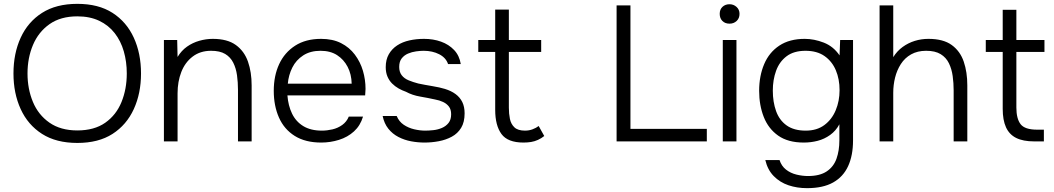

<svg xmlns="http://www.w3.org/2000/svg" viewBox="-20 -735 5480 998"><path d="M382 8Q272 8 198.5 -39Q125 -86 87.5 -168Q50 -250 50 -353Q50 -457 87.5 -539Q125 -621 198.5 -668Q272 -715 382 -715Q492 -715 565 -668Q638 -621 675.5 -539Q713 -457 713 -353Q713 -250 675.5 -168Q638 -86 565 -39Q492 8 382 8ZM382 -57Q470 -57 527 -97Q584 -137 611.5 -204.5Q639 -272 639 -353Q639 -414 623.5 -468Q608 -522 576 -563Q544 -604 495.5 -627Q447 -650 382 -650Q295 -650 237.5 -609.5Q180 -569 151.5 -501.5Q123 -434 123 -353Q123 -273 151 -205.5Q179 -138 237 -97.5Q295 -57 382 -57Z M832 0V-527H901L903 -439Q923 -472 952 -492.5Q981 -513 1016 -523Q1051 -533 1086 -533Q1162 -533 1206 -501Q1250 -469 1269 -414.5Q1288 -360 1288 -291V0H1217V-268Q1217 -307 1212 -343.5Q1207 -380 1192.5 -409Q1178 -438 1150.5 -454.5Q1123 -471 1077 -471Q1021 -471 981.5 -441Q942 -411 922.5 -361Q903 -311 903 -250V0Z M1650 6Q1567 6 1512 -28.5Q1457 -63 1430 -124Q1403 -185 1403 -263Q1403 -341 1431 -401.5Q1459 -462 1514 -497.5Q1569 -533 1649 -533Q1709 -533 1752.5 -511Q1796 -489 1824.5 -451Q1853 -413 1866.5 -367Q1880 -321 1880 -273Q1879 -264 1879 -255.5Q1879 -247 1878 -239H1474Q1478 -186 1498 -144.5Q1518 -103 1556.5 -79.5Q1595 -56 1653 -56Q1680 -56 1708 -62.5Q1736 -69 1759 -85.5Q1782 -102 1793 -129H1867Q1853 -82 1820 -52Q1787 -22 1742 -8Q1697 6 1650 6ZM1476 -300H1808Q1807 -349 1787 -387.5Q1767 -426 1732 -448.5Q1697 -471 1646 -471Q1593 -471 1556 -447Q1519 -423 1499.5 -384Q1480 -345 1476 -300Z M2187 6Q2152 6 2117 -0.5Q2082 -7 2051 -23Q2020 -39 1998.5 -66Q1977 -93 1969 -132H2042Q2054 -103 2078.5 -86.5Q2103 -70 2133 -63Q2163 -56 2190 -56Q2209 -56 2232.5 -58.5Q2256 -61 2277 -70Q2298 -79 2311.5 -96Q2325 -113 2325 -141Q2325 -166 2313.5 -181Q2302 -196 2283 -205Q2264 -214 2241 -218Q2205 -226 2164 -233Q2123 -240 2090 -258Q2070 -265 2051.5 -275.5Q2033 -286 2018 -301Q2003 -316 1994 -337Q1985 -358 1985 -386Q1985 -425 2001 -453Q2017 -481 2044.5 -499Q2072 -517 2108 -525Q2144 -533 2184 -533Q2232 -533 2272.5 -518.5Q2313 -504 2340.5 -475Q2368 -446 2375 -402H2309Q2298 -435 2263 -453Q2228 -471 2182 -471Q2165 -471 2143 -468Q2121 -465 2101 -456.5Q2081 -448 2068 -431.5Q2055 -415 2055 -387Q2055 -361 2068 -344Q2081 -327 2104 -317.5Q2127 -308 2154 -301Q2187 -294 2226.5 -287.5Q2266 -281 2292 -273Q2325 -263 2348 -246Q2371 -229 2383 -204.5Q2395 -180 2395 -146Q2395 -100 2377 -70.5Q2359 -41 2328.5 -24.5Q2298 -8 2261 -1Q2224 6 2187 6Z M2701 6Q2619 6 2586.5 -38.5Q2554 -83 2554 -164V-465H2466V-527H2554V-685H2625V-527H2793V-465H2625V-175Q2625 -144 2630.5 -117Q2636 -90 2654 -73Q2672 -56 2709 -56Q2730 -56 2748.5 -63Q2767 -70 2780 -80L2809 -28Q2794 -16 2776.5 -8Q2759 0 2740.5 3Q2722 6 2701 6Z M3185 0V-707H3257V-65H3654V0Z M3737 0V-527H3808V0ZM3772 -612Q3749 -612 3735 -626Q3721 -640 3721 -663Q3721 -686 3735.5 -699.5Q3750 -713 3772 -713Q3793 -713 3808.5 -699Q3824 -685 3824 -663Q3824 -640 3809 -626Q3794 -612 3772 -612Z M4175 243Q4123 243 4078.5 228Q4034 213 4002 180.5Q3970 148 3958 97H4032Q4042 128 4065.5 146.5Q4089 165 4120 172.5Q4151 180 4180 180Q4241 180 4277 156Q4313 132 4328 90Q4343 48 4343 -6V-89Q4325 -55 4295 -33.5Q4265 -12 4230 -3Q4195 6 4158 6Q4076 6 4025 -30Q3974 -66 3950 -127Q3926 -188 3926 -263Q3926 -340 3952 -401.5Q3978 -463 4031 -498Q4084 -533 4163 -533Q4212 -533 4262 -513.5Q4312 -494 4344 -447L4347 -527H4414V-5Q4414 73 4388.5 128.5Q4363 184 4310.5 213.5Q4258 243 4175 243ZM4168 -56Q4226 -56 4265 -85Q4304 -114 4324 -162Q4344 -210 4344 -266Q4344 -324 4324.5 -370Q4305 -416 4266 -443.5Q4227 -471 4167 -471Q4106 -471 4068.5 -442.5Q4031 -414 4014 -367Q3997 -320 3997 -264Q3997 -205 4014 -157.5Q4031 -110 4069 -83Q4107 -56 4168 -56Z M4552 0V-707H4623V-438Q4643 -470 4672 -491Q4701 -512 4735 -522.5Q4769 -533 4806 -533Q4883 -533 4927 -501Q4971 -469 4989.5 -414.5Q5008 -360 5008 -291V0H4937V-265Q4937 -303 4932 -339.5Q4927 -376 4912.5 -406Q4898 -436 4869.5 -453.5Q4841 -471 4794 -471Q4749 -471 4716 -452.5Q4683 -434 4662.5 -402Q4642 -370 4632.5 -331.5Q4623 -293 4623 -253V0Z M5356 0Q5298 0 5262 -18Q5226 -36 5209 -73.5Q5192 -111 5192 -169V-465H5104V-527H5192V-684H5263V-527H5409V-465H5263V-176Q5263 -118 5285 -89.5Q5307 -61 5371 -61H5406V0Z"/></svg>

Font: Onest Light
Style: Regular
Weight: 300
Designer: Dmitri Voloshin, Andrey Kudryavtsev
Foundry: Dmitri Voloshin, Andrey Kudryavtsev
Version: Version 1.000;gftools[0.9.33]